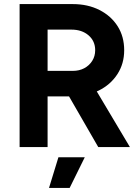

<svg xmlns="http://www.w3.org/2000/svg" viewBox="-20 -720 685 940"><path d="M76 0V-700H336Q410 -700 467 -671Q524 -642 556 -591.5Q588 -541 588 -474Q588 -408 554.5 -356.5Q521 -305 463 -276.5Q405 -248 331 -248H213V0ZM461 0 299 -281 404 -356 616 0ZM213 -373H337Q368 -373 392.5 -386Q417 -399 431.5 -422Q446 -445 446 -474Q446 -519 413.5 -547Q381 -575 330 -575H213ZM220 200 266 50H395L321 200Z"/></svg>

Font: Figtree
Style: Bold
Weight: 700
Designer: Erik Kennedy
Foundry: Erik Kennedy
Version: Version 2.001;gftools[0.9.30]